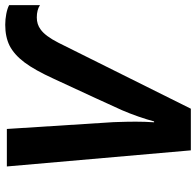

<svg xmlns="http://www.w3.org/2000/svg" viewBox="-28 -732 760 745"><g transform="rotate(-90 352.5 -360.0)"><path d="M78.6 -713.9H224.1L250.5 -300.8L251 -285.6Q252.4 -244.6 252.4 -213.9Q252.4 -177.7 250 -142.6H253.4Q260.3 -168.9 272.2 -203.4Q284.2 -237.8 296.9 -267.1Q329.6 -339.8 418.5 -531.2Q452.6 -606 482.4 -645.5Q512.2 -685.1 546.9 -703.1Q581.1 -720.2 628.4 -720.2Q649.4 -720.2 670.7 -716.1Q691.9 -711.9 704.6 -705.1V-585.4Q686 -597.7 656.7 -597.7Q629.9 -597.7 610.4 -583Q585 -565.4 558.6 -513.7L302.7 0H141.1Z"/></g></svg>

Font: Viking Open Sans
Style: Bold Italic
Weight: 700
Italic angle: -12°
Foundry: Ascender Corporation
Version: Version 2.000